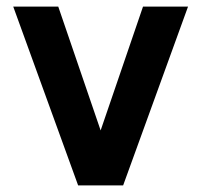

<svg xmlns="http://www.w3.org/2000/svg" viewBox="-20 -560 608 580"><path d="M352 0H216L20 -540H156L284 -166L412 -540H548Z"/></svg>

Font: Hauora ExtraBold
Style: Regular
Weight: 800
Designer: Wayne Shih
Foundry: WCYS
Version: Version 1.001